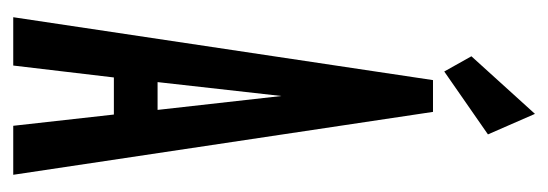

<svg xmlns="http://www.w3.org/2000/svg" viewBox="-289 -539 828 290"><g transform="rotate(90 125.0 -394.0)"><path d="M170 0 153 -152H97L79 0H6L101 -634H149L244 0ZM125 -405 104 -218H146ZM88 -651 65 -692 152 -788 183 -717Z"/></g></svg>

Font: Inconsolata UltraCondensed Bold
Style: Regular
Weight: 700
Width: 1
Monospace: yes
Designer: Raph Levien, Cyreal, Brenton Simpson
Foundry: Raph Levien, Cyreal, Google
Version: Version 3.001; ttfautohint (v1.8.2.53-6de2)